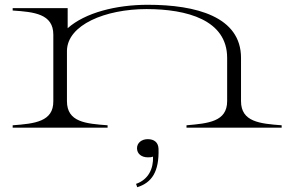

<svg xmlns="http://www.w3.org/2000/svg" viewBox="-20 -534 1222 803"><path d="M988 -111V-292C988 -464 801 -514 598 -514C466 -514 336 -481 263 -416V-500H33V-490C123 -484 203 -476 203 -389V-111C204 -25 125 -17 33 -10V0H430V-10C339 -17 260 -23 260 -111V-322C262 -430 420 -496 593 -496C761 -496 930 -451 930 -292V-111C930 -25 851 -18 760 -10V0H1158V-10C1067 -17 988 -24 988 -111ZM549 235 554 249C615 230 646 184 643 88C642 61 624 48 598 48C573 48 553 63 553 86C553 110 573 124 598 124C606 124 612 124 620 121C622 171 601 217 549 235Z"/></svg>

Font: Sprat Extended Light
Style: Regular
Weight: 300
Width: 9
Designer: Ethan Nakache
Foundry: Collletttivo
Version: Version 2.000;Glyphs 3.2 (3217)